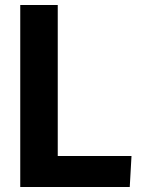

<svg xmlns="http://www.w3.org/2000/svg" viewBox="-20 -748 563 768"><path d="M61 -728H211V-124H506L499 0H61Z"/></svg>

Font: Murecho Thin SemiBold
Style: Regular
Weight: 600
Version: Version 1.010